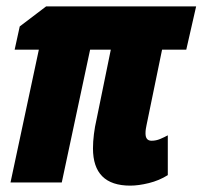

<svg xmlns="http://www.w3.org/2000/svg" viewBox="-20 -573 636 603"><path d="M389 10Q415 10 447.5 2Q480 -6 507 -23V-148Q496 -142 483 -136.5Q470 -131 456 -131Q437 -131 437 -154Q437 -162 438 -168Q439 -174 440 -179L489 -417H565L596 -553H125L42 -490L26 -417H102L13 0H174L263 -417H328L283 -197Q278 -176 275 -152Q272 -128 272 -107Q272 10 389 10Z"/></svg>

Font: Noto Sans Display Condensed Black
Style: Italic
Weight: 900
Width: 3
Italic angle: -192°
Designer: Monotype Design Team
Foundry: Monotype Imaging Inc.
Version: Version 1.900